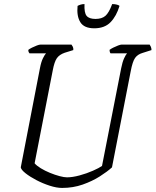

<svg xmlns="http://www.w3.org/2000/svg" viewBox="-20 -923 764 943"><path d="M285 0Q258 0 224 -11Q190 -22 158.5 -38.5Q127 -55 105.5 -72Q84 -89 82 -101L176 -587Q182 -619 191 -637Q200 -655 206 -661H125Q123 -663 121 -667Q119 -671 119 -678Q125 -683 137 -689Q149 -695 161 -699.5Q173 -704 179 -704H331Q334 -700 337.5 -693.5Q341 -687 340 -677L298 -664Q272 -655 259.5 -637.5Q247 -620 239 -577L150 -121Q160 -109 180.5 -96.5Q201 -84 225.5 -74Q250 -64 272.5 -58Q295 -52 309 -52Q336 -52 371 -61.5Q406 -71 436.5 -84.5Q467 -98 481 -108L575 -587Q581 -618 589.5 -636.5Q598 -655 604 -661H523Q518 -667 518 -678Q524 -683 536 -689Q548 -695 560 -699.5Q572 -704 577 -704H715Q717 -701 720.5 -694Q724 -687 724 -677L680 -663Q656 -656 643.5 -638.5Q631 -621 622 -573L530 -101Q507 -80 470 -56.5Q433 -33 386 -16.5Q339 0 285 0ZM443 -784Q393 -784 374.5 -814Q356 -844 361 -894Q366 -897 375 -900Q384 -903 395 -903Q393 -860 405.5 -845Q418 -830 449 -830Q480 -830 497.5 -845Q515 -860 531 -903Q545 -903 555 -900Q565 -897 567 -894Q552 -844 523 -814Q494 -784 443 -784Z"/></svg>

Font: Texturina 72pt 72pt ExtraLight
Style: Italic
Weight: 200
Italic angle: -11°
Designer: Guillermo Torres Carreño
Foundry: Omnibus-Type
Version: Version 1.002; ttfautohint (v1.8.3)